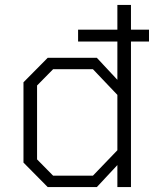

<svg xmlns="http://www.w3.org/2000/svg" viewBox="-20 -757 639 777"><path d="M173 0 75 -99V-424L173 -523H372L455 -434V-589H296V-637H455V-737H510V-637H583V-589H510V0H455V-89L372 0ZM356 -46 455 -149V-373L356 -477H195L130 -411V-112L195 -46Z"/></svg>

Font: Tomorrow Light
Style: Regular
Weight: 300
Designer: Tony de Marco, Monica Rizzolli
Foundry: Just in Type
Version: Version 2.002